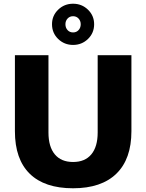

<svg xmlns="http://www.w3.org/2000/svg" viewBox="-20 -1001 785 1030"><path d="M60 -297V-705H240V-290Q240 -214 274 -173Q308 -132 372 -132Q436 -132 470 -173Q504 -214 504 -290V-705H685V-297Q685 -148 604.5 -69.5Q524 9 372 9Q219 9 139.5 -69Q60 -147 60 -297ZM259 -871Q259 -917 292 -949Q325 -981 372 -981Q419 -981 452 -949Q485 -917 485 -871Q485 -824 452 -792Q419 -760 372 -760Q325 -760 292 -792Q259 -824 259 -871ZM413 -871Q413 -889 401.5 -901.5Q390 -914 372 -914Q354 -914 342.5 -901.5Q331 -889 331 -871Q331 -852 342.5 -839.5Q354 -827 372 -827Q390 -827 401.5 -839.5Q413 -852 413 -871Z"/></svg>

Font: wassup Sans
Style: Black
Weight: 900
Version: Version 2.001